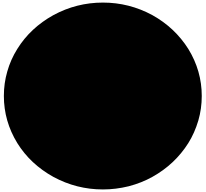

<svg xmlns="http://www.w3.org/2000/svg" viewBox="-20 -1097 1585 1480"><path d="M9.8 -357.4Q9.8 -455.1 36.1 -545.9Q61.5 -636.7 113.3 -719.7Q213.9 -881.8 391.6 -980.5Q570.3 -1077.1 773.4 -1077.1Q975.6 -1077.1 1154.3 -980.5Q1328.1 -883.8 1431.6 -719.7Q1535.2 -550.8 1535.2 -357.4Q1535.2 -258.8 1508.8 -168Q1480.5 -72.3 1431.6 5.9Q1328.1 169.9 1154.3 266.6Q1072.3 312.5 971.7 338.9Q872.1 363.3 773.4 363.3Q570.3 363.3 391.6 266.6Q213.9 168 113.3 5.9Q9.8 -163.1 9.8 -357.4Z"/></svg>

Font: Circled
Style: Regular
Weight: 400
Version: Version 002.000